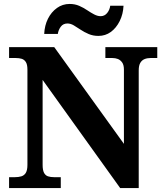

<svg xmlns="http://www.w3.org/2000/svg" viewBox="-20 -953 831 973"><path d="M26 0V-55H54Q74 -55 88.5 -59.5Q103 -64 111 -77.5Q119 -91 119 -118V-600Q119 -626 111 -638.5Q103 -651 90 -655Q77 -659 59 -659H26V-714H255L608 -224V-600Q608 -624 599 -636.5Q590 -649 577.5 -654Q565 -659 549 -659H514V-714H777V-659H743Q726 -659 712.5 -653.5Q699 -648 691 -634.5Q683 -621 683 -596V0H589L196 -548V-118Q196 -91 203 -77.5Q210 -64 223 -59.5Q236 -55 256 -55H288V0ZM478.7 -771Q452 -771 429.5 -780.5Q407 -790 388.5 -802.5Q370 -815 353.8 -824.5Q337.7 -834 322 -834Q300 -834 288 -817.7Q276 -801.4 273 -781H204Q206 -824 223 -858Q240 -892 268.5 -912.5Q297 -933 333 -933Q359.6 -933 381.3 -923.5Q403 -914 421.5 -901.5Q440 -889 457.2 -880Q474.3 -871 490 -871Q510 -871 523 -887Q536 -903 538.6 -924H606Q604 -881 586.5 -846Q569 -811 541.5 -791Q514 -771 478.7 -771Z"/></svg>

Font: Noto Serif Hentaigana EL
Style: Regular
Weight: 400
Designer: Kazuhiro Yamada
Foundry: nipponia
Version: Version 1.000